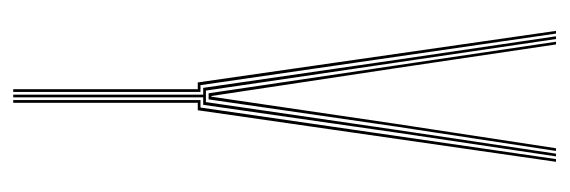

<svg xmlns="http://www.w3.org/2000/svg" viewBox="-298 -542 840 283"><g transform="rotate(90 121.5 -400.0)"><path d="M119 0V-280H109L67.8 -564L33 -800H37L71.8 -564L113 -284H130L170.8 -564L206 -800H210L174.8 -564L134 -280H123V0ZM111 0V-272H101L25 -800H29L105 -276H115V0ZM127 0V-276H138L214 -800H218L142 -272H131V0ZM117 -288 76 -564 41 -800H45L80 -564L121 -292H122L162 -564L198 -800H202L166 -564L126 -288Z"/></g></svg>

Font: Big Shoulders Inline Display Thin Thin
Style: Regular
Weight: 250
Version: Version 2.002